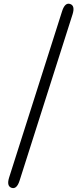

<svg xmlns="http://www.w3.org/2000/svg" viewBox="-20 -813 432 1013"><path d="M41 178Q14 169 28 124L308 -755Q323 -801 350 -792Q377 -783 363 -738L83 141Q68 187 41 178Z"/></svg>

Font: Resource Han Rounded JP Normal
Style: Regular
Weight: 350
Designer: Cyano Hao (round all glyphs); Ryoko NISHIZUKA 西塚涼子 (kana, bopomofo & ideographs); Paul D. Hunt (Latin, Greek & Cyrillic)
Foundry: Cyano Hao
Version: 0.990